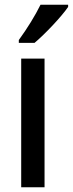

<svg xmlns="http://www.w3.org/2000/svg" viewBox="-20 -786 306 806"><path d="M266 -757V-766H150C128 -721 94 -666 59 -618V-606H125C169 -643 239 -717 266 -757ZM167 0V-540H69V0Z"/></svg>

Font: Noto Sans Thai Cond Med
Style: Regular
Weight: 500
Width: 3
Designer: Monotype Design Team
Foundry: Monotype Imaging Inc.
Version: Version 2.002